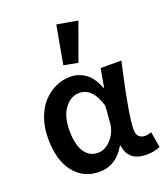

<svg xmlns="http://www.w3.org/2000/svg" viewBox="-144 -883 866 995"><g transform="rotate(-20 289.0 -385.0)"><path d="M233.9 12.2Q145.5 12.2 93.3 -54.7Q41 -121.6 41 -240.2Q41 -300.8 58.8 -351.1Q76.7 -401.4 106.7 -434.1Q136.7 -466.8 175.5 -484.9Q214.4 -502.9 256.8 -502.9Q303.7 -502.9 341.3 -475.8Q378.9 -448.7 399.9 -390.1H403.8L421.9 -491.2H536.1Q533.2 -477.5 522.7 -429.7Q512.2 -381.8 507.8 -360.4Q503.4 -338.9 495.4 -297.4Q487.3 -255.9 483.4 -231.4Q479.5 -207 476.3 -178.2Q473.1 -149.4 473.1 -129.9Q473.1 -106 486.3 -94Q499.5 -82 521 -82Q534.7 -82 554.2 -88.9L568.8 -2.9Q537.6 12.2 494.1 12.2Q393.1 12.2 381.8 -78.1H377.9Q325.2 12.2 233.9 12.2ZM259.8 -83Q300.8 -83 334.2 -121.1Q367.7 -159.2 371.1 -211.9L377.9 -299.8Q346.2 -408.2 272.9 -408.2Q226.6 -408.2 192.9 -364.5Q159.2 -320.8 159.2 -241.2Q159.2 -164.6 185.8 -123.8Q212.4 -83 259.8 -83ZM245.1 -570.8 283.2 -782.2 397.9 -762.2 323.2 -556.2Z"/></g></svg>

Font: Toshiba Sans Medium
Style: Regular
Weight: 500
Designer: Paul D. Hunt
Foundry: Toshiba Corporation
Version: Version 2.020;PS 2.0;hotconv 1.0.86;makeotf.lib2.5.63406